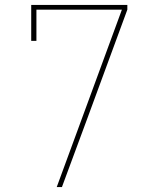

<svg xmlns="http://www.w3.org/2000/svg" viewBox="-20 -755 640 775"><path d="M209 0 472 -716H127V-590H106V-735H494V-716L334 -281L230 0Z"/></svg>

Font: Iosevka Etoile Thin
Style: Regular
Weight: 100
Designer: Belleve Invis
Foundry: Belleve Invis
Version: Version 22.1.2; ttfautohint (v1.8.4)